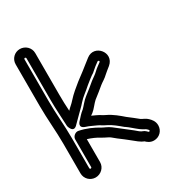

<svg xmlns="http://www.w3.org/2000/svg" viewBox="-177 -852 860 943"><g transform="rotate(-30 253.5 -380.5)"><path d="M75 -692C75 -694 77 -697 80 -697C83 -697 86 -694 86 -692V-455C86 -403 90 -352 92 -303C92 -303 104 -251 136 -288C147 -300 165 -316 173 -325C184 -337 198 -348 214 -367C232 -388 257 -404 281 -426C294 -437 310 -449 322 -458C331 -463 336 -467 341 -472C353 -483 366 -493 380 -503C386 -507 393 -500 387 -495C376 -486 362 -478 348 -464C339 -455 325 -446 309 -434C287 -416 269 -400 247 -384C229 -371 211 -346 199 -335C181 -321 173 -310 159 -295C159 -295 128 -267 170 -254C187 -249 203 -240 222 -232C234 -227 246 -217 264 -209C289 -197 311 -178 335 -158C336 -157 337 -157 337 -157C355 -145 372 -128 392 -113C411 -99 419 -98 424 -93C432 -85 432 -85 432 -83C432 -79 431 -78 427 -78C425 -78 425 -78 417 -86C407 -96 398 -94 386 -104L367 -120C340 -141 311 -163 281 -187C264 -200 245 -206 235 -212C204 -231 168 -247 128 -255C111 -258 94 -242 94 -227V-69C94 -67 91 -64 88 -64C85 -64 83 -67 83 -69V-239C83 -311 75 -385 75 -455ZM25 -692V-455C25 -381 33 -307 33 -239V-69C33 -38 58 -14 88 -14C118 -14 144 -38 144 -69V-199C167 -192 190 -182 209 -170C225 -160 242 -154 251 -147C267 -134 282 -121 302 -107C311 -101 321 -91 336 -80L356 -64C366 -57 373 -52 384 -48C391 -41 405 -28 427 -28C458 -28 482 -52 482 -83C482 -107 467 -122 460 -129C444 -145 430 -147 422 -153C405 -166 387 -182 366 -197C344 -216 318 -239 284 -255C272 -260 260 -270 242 -278C235 -281 228 -284 220 -288C223 -291 227 -293 231 -296C248 -309 264 -333 278 -345C301 -362 319 -378 339 -394C350 -403 369 -413 384 -428C392 -436 404 -444 418 -456C475 -504 406 -586 350 -543C332 -530 313 -513 294 -499C279 -488 263 -476 249 -465C226 -446 201 -427 176 -399C165 -386 154 -379 139 -363C137 -392 136 -425 136 -455V-692C136 -723 110 -747 80 -747C50 -747 25 -723 25 -692Z"/></g></svg>

Font: Blanket
Style: Outline
Weight: 400
Foundry: Cannot Into Space Fonts
Version: Version 0.9